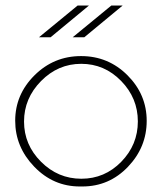

<svg xmlns="http://www.w3.org/2000/svg" viewBox="-20 -664 586 695"><path d="M278 11H269Q173 11 104 -60.5Q35 -132 35 -227Q35 -322 105 -391.5Q175 -461 273.5 -461Q372 -461 441.5 -391.5Q511 -322 511 -226.5Q511 -131 443 -60Q375 11 278 11ZM479 -224.5Q479 -309 418.5 -371Q358 -433 274 -433Q190 -433 128.5 -370.5Q67 -308 67 -224Q67 -140 128.5 -78.5Q190 -17 274.5 -17Q359 -17 419 -78.5Q479 -140 479 -224.5ZM261 -644H302L163 -529H121ZM383 -644H424L285 -529H243Z"/></svg>

Font: Poiret One
Style: Regular
Weight: 400
Designer: Denis Masharov
Foundry: Denis Masharov
Version: Version 1.001